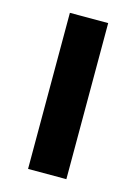

<svg xmlns="http://www.w3.org/2000/svg" viewBox="-90 -593 457 644"><g transform="rotate(15 138.5 -271.0)"><path d="M205 0H72V-542H205Z"/></g></svg>

Font: Noto Sans Display SemiBold
Style: Regular
Weight: 600
Designer: Monotype Design Team
Foundry: Monotype Imaging Inc.
Version: Version 2.003